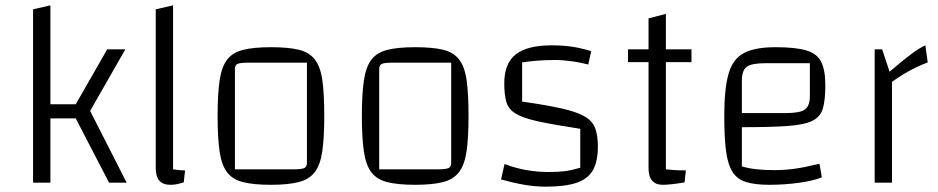

<svg xmlns="http://www.w3.org/2000/svg" viewBox="-20 -685 3517 720"><path d="M264 -241H169V0H104V-650L169 -665V-294H264L382 -500H450L318 -269L455 0H389Z M629 -50Q636 -49 648.5 -47.5Q661 -46 674 -46L669 -1Q652 4 641.5 6Q631 8 619 8Q591 8 577.5 -7.5Q564 -23 564 -55V-650L629 -665Z M996 8Q931 8 891.5 -2Q852 -12 831.5 -39Q811 -66 803.5 -117Q796 -168 796 -250Q796 -332 803.5 -383Q811 -434 831.5 -461Q852 -488 891.5 -498Q931 -508 996 -508Q1061 -508 1100.5 -498.5Q1140 -489 1161 -461.5Q1182 -434 1189 -383Q1196 -332 1196 -250Q1196 -168 1188.5 -117Q1181 -66 1160 -39Q1139 -12 1099.5 -2Q1060 8 996 8ZM861 -50H1080Q1110 -50 1120.5 -54.5Q1131 -59 1131 -74V-450H912Q881 -450 871 -445.5Q861 -441 861 -426Z M1537 8Q1472 8 1432.5 -2Q1393 -12 1372.5 -39Q1352 -66 1344.5 -117Q1337 -168 1337 -250Q1337 -332 1344.5 -383Q1352 -434 1372.5 -461Q1393 -488 1432.5 -498Q1472 -508 1537 -508Q1602 -508 1641.5 -498.5Q1681 -489 1702 -461.5Q1723 -434 1730 -383Q1737 -332 1737 -250Q1737 -168 1729.5 -117Q1722 -66 1701 -39Q1680 -12 1640.5 -2Q1601 8 1537 8ZM1402 -50H1621Q1651 -50 1661.5 -54.5Q1672 -59 1672 -74V-450H1453Q1422 -450 1412 -445.5Q1402 -441 1402 -426Z M1871 -373Q1871 -447 1914 -481Q1957 -515 2049 -515Q2089 -515 2124 -510Q2159 -505 2197 -493L2186 -443Q2161 -450 2126 -455Q2091 -460 2062 -460Q2027 -460 1995 -457.5Q1963 -455 1938 -451V-304Q2031 -291 2087.5 -278Q2144 -265 2173 -248Q2202 -231 2212 -204Q2222 -177 2222 -136Q2222 -80 2203.5 -47Q2185 -14 2142 0.5Q2099 15 2027 15Q1987 15 1946.5 8Q1906 1 1859 -12L1872 -70Q1950 -40 2037 -40Q2073 -40 2097.5 -43Q2122 -46 2156 -56V-202Q2057 -217 1999.5 -229.5Q1942 -242 1914.5 -258.5Q1887 -275 1879 -302Q1871 -329 1871 -373Z M2466 8Q2439 8 2425.5 -7.5Q2412 -23 2412 -55V-616L2477 -633V-50Q2489 -49 2505.5 -47.5Q2522 -46 2552 -46L2547 -1Q2517 4 2497.5 6Q2478 8 2466 8ZM2335 -452V-500H2573V-452Z M2865 8Q2811 8 2777.5 -2.5Q2744 -13 2726.5 -41Q2709 -69 2702.5 -119.5Q2696 -170 2696 -250Q2696 -352 2712 -408Q2728 -464 2769.5 -486Q2811 -508 2888 -508Q2963 -508 3003.5 -496Q3044 -484 3059.5 -453Q3075 -422 3075 -365Q3075 -311 3066 -279Q3057 -247 3026.5 -232Q2996 -217 2933 -212.5Q2870 -208 2762 -208H2732V-261H2928Q2980 -261 2998.5 -274.5Q3017 -288 3017 -325V-448H2850Q2799 -448 2780.5 -434.5Q2762 -421 2762 -383V-61Q2808 -47 2882 -47Q2921 -47 2958.5 -52Q2996 -57 3053 -71L3062 -20Q3030 -7 2976 0.5Q2922 8 2865 8Z M3288 -500 3316 -416Q3367 -460 3397.5 -482.5Q3428 -505 3450 -515L3459 -451Q3435 -442 3411.5 -430.5Q3388 -419 3366 -405.5Q3344 -392 3325 -378V0H3260V-500Z"/></svg>

Font: Changa ExtraLight
Style: Regular
Weight: 250
Designer: Eduardo Rodriguez Tunni
Foundry: Eduardo Rodriguez Tunni
Version: Version 3.002; ttfautohint (v1.8.2)